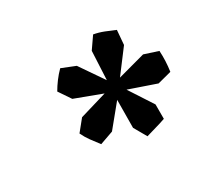

<svg xmlns="http://www.w3.org/2000/svg" viewBox="-82 -836 587 554"><g transform="rotate(-30 211.0 -558.5)"><path d="M249 -551 134 -594 107 -634Q115 -648 125.5 -662Q136 -676 148 -688L193 -670L263 -568ZM141 -439Q130 -453 119.5 -467.5Q109 -482 102 -497L132 -534L250 -569L263 -549L186 -455ZM268 -392 244 -434 245 -557 267 -563 334 -460V-412Q317 -406 300.5 -401.5Q284 -397 268 -392ZM372 -508 256 -548 257 -571 375 -603 421 -588Q423 -554 418 -520ZM267 -556 246 -564 252 -686 279 -725Q296 -722 312.5 -715.5Q329 -709 345 -702L341 -654Z"/></g></svg>

Font: Piazzolla Thin Black
Style: Italic
Weight: 900
Italic angle: -11.3°
Version: Version 2.005